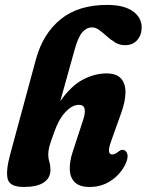

<svg xmlns="http://www.w3.org/2000/svg" viewBox="-20 -752 597 782"><path d="M200 -211.5Q186 -174 181.2 -156Q176.5 -138 176.5 -123Q176.5 -107 181 -92.8Q185.5 -78.5 185.5 -60Q185.5 -27 158.2 -8.8Q131 9.5 77 9.5Q20 9.5 11.5 -22.5Q3 -54.5 21 -121.5L126.5 -511Q155 -615 227 -673.5Q299 -732 416 -732Q485 -732 521 -706.2Q557 -680.5 557 -640Q557 -610 539 -589Q521 -568 489 -568Q467.5 -568 449.2 -579Q431 -590 415.2 -604.2Q399.5 -618.5 384.5 -629.5Q369.5 -640.5 354.5 -640.5Q333 -640.5 315.8 -621.2Q298.5 -602 284 -550L225.5 -340Q269.5 -402.5 317.8 -427.8Q366 -453 414 -453Q455 -453 473.5 -431.5Q492 -410 491 -373.2Q490 -336.5 473.5 -291.5L432.5 -176.5Q413 -123 437 -123Q449 -123 464.5 -136Q473.5 -143 480.5 -141.5Q493.5 -141 498.5 -124.8Q503.5 -108.5 489 -79.5Q467.5 -39 430 -14.8Q392.5 9.5 345 9.5Q304 9.5 284.8 -9.5Q265.5 -28.5 264.2 -61Q263 -93.5 276 -133.5L318 -261.5Q328 -291.5 324.8 -308.2Q321.5 -325 301 -325Q274 -325 246.2 -295.2Q218.5 -265.5 200 -211.5Z"/></svg>

Font: Fraunces 144pt SuperSoft
Style: Bold Italic
Weight: 700
Italic angle: -16°
Version: Version 1.000;[0bf87f6ff]